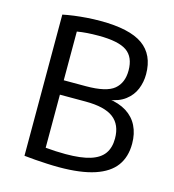

<svg xmlns="http://www.w3.org/2000/svg" viewBox="-95 -682 695 767"><g transform="rotate(15 253.0 -298.0)"><path d="M217 5.5Q192.5 5.5 167.8 4.2Q143 3 119 1.2Q95 -0.5 73 -3V-587Q95 -591.5 119.8 -594.8Q144.5 -598 171.5 -600Q198.5 -602 227.5 -602Q347.5 -602 402.8 -563Q458 -524 458 -443Q458 -410.5 446 -381.2Q434 -352 407.5 -331.8Q381 -311.5 338 -305.5V-310Q383 -304 413.8 -284.8Q444.5 -265.5 460.2 -234Q476 -202.5 476 -160.5Q476 -106 449 -69.2Q422 -32.5 364.8 -13.5Q307.5 5.5 217 5.5ZM229.5 -52Q293 -52 331.2 -64Q369.5 -76 387 -100.5Q404.5 -125 404.5 -163Q404.5 -220 368 -247.8Q331.5 -275.5 253 -275.5H137.5V-335H238Q322.5 -335 354.5 -361.8Q386.5 -388.5 386.5 -439.5Q386.5 -495 352 -519Q317.5 -543 235.5 -543Q209.5 -543 188.2 -541.5Q167 -540 146.5 -536.5V-56Q168 -54 188.5 -53Q209 -52 229.5 -52Z"/></g></svg>

Font: Encode Sans SC Condensed
Style: Regular
Weight: 400
Width: 3
Designer: Multiple Designers
Foundry: Impallari Type
Version: Version 3.002